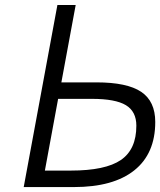

<svg xmlns="http://www.w3.org/2000/svg" viewBox="-20 -759 650 779"><path d="M76.2 0 212.9 -738.8H287.1L229 -424.8H371.1Q495.6 -424.8 552.7 -386.5Q609.9 -348.1 609.9 -264.2Q609.9 -135.7 524.9 -67.9Q439.9 0 279.8 0ZM162.1 -66.9H267.1Q407.7 -66.9 470.5 -109.9Q533.2 -152.8 533.2 -249Q533.2 -306.6 490.7 -332.3Q448.2 -357.9 353 -357.9H215.8Z"/></svg>

Font: Involve
Style: Italic
Weight: 400
Italic angle: -10.5°
Designer: Stefan Peev
Foundry: Context Ltd.
Version: Version 1.001